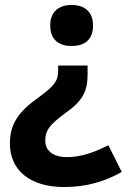

<svg xmlns="http://www.w3.org/2000/svg" viewBox="-20 -576 517 776"><path d="M356 -473C356 -532 318 -556 269 -556C222 -556 183 -532 183 -473C183 -412 222 -390 269 -390C318 -390 356 -412 356 -473ZM334 -275V-311H215V-290C215 -248 199 -229 137 -183C58 -127 20 -78 20 4C20 111 100 180 240 180C331 180 407 156 472 119L418 11C361 40 307 59 251 59C196 59 163 34 163 -7C163 -47 177 -70 247 -121C315 -169 334 -209 334 -275Z"/></svg>

Font: Noto Sans Canadian Aboriginal
Style: Bold
Weight: 700
Designer: Monotype Design Team, Typotheque's Kevin King
Foundry: Monotype Imaging Inc.
Version: Version 2.004